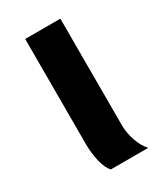

<svg xmlns="http://www.w3.org/2000/svg" viewBox="-141 -589 559 651"><g transform="rotate(-30 139.0 -264.0)"><path d="M97.2 0Q82.5 -15.6 74.7 -48.6Q66.9 -81.5 66.9 -115.2V-528.3H204.6V-110.8Q204.6 -81.5 215.1 -50.5Q225.6 -19.5 243.7 0Z"/></g></svg>

Font: Arial
Style: Bold
Weight: 700
Designer: Steve Matteson
Foundry: Ascender Corporation
Version: Version 2.00.3